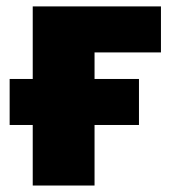

<svg xmlns="http://www.w3.org/2000/svg" viewBox="-20 -573 541 593"><path d="M9.8 -329.1H81.1V-553.2H477.1V-411.1H272V-329.1H409.2V-187H272V0H81.1V-187H9.8Z"/></svg>

Font: Open Sans ExtBd
Style: Bold
Weight: 800
Foundry: Ascender Corporation
Version: Version 1.10